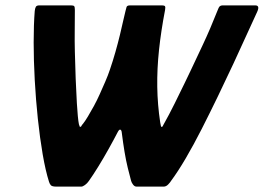

<svg xmlns="http://www.w3.org/2000/svg" viewBox="-20 -693 979 713"><path d="M189 0Q173 0 168.5 -5.5Q164 -11 162 -18Q149 -59 138.5 -120Q128 -181 120.5 -252Q113 -323 109 -396Q105 -469 105 -535.5Q105 -602 109 -652Q110 -662 113 -667.5Q116 -673 126 -673H244Q253 -673 255.5 -670Q258 -667 258 -656Q258 -612 257.5 -576.5Q257 -541 258 -501Q259 -461 261 -402Q262 -385 263 -360Q264 -335 265.5 -309Q267 -283 269 -262Q271 -241 273 -232Q274 -230 275 -226Q276 -222 277 -222H279Q281 -222 282.5 -225.5Q284 -229 288 -233Q296 -243 306.5 -260.5Q317 -278 328.5 -299Q340 -320 350.5 -343.5Q361 -367 371 -390Q381 -413 388 -434Q399 -466 408.5 -499.5Q418 -533 425.5 -564Q433 -595 438 -618Q443 -641 446 -652Q448 -661 450 -667Q452 -673 463 -673H582Q590 -673 592.5 -670Q595 -667 593 -656Q578 -578 570.5 -507.5Q563 -437 564 -370.5Q565 -304 575 -238Q577 -229 577.5 -225.5Q578 -222 579 -222Q580 -222 580 -222Q580 -222 581 -222Q584 -222 586 -228Q608 -267 628.5 -308.5Q649 -350 665.5 -384Q682 -418 689 -433Q706 -469 733.5 -527.5Q761 -586 787 -652Q792 -666 796 -669.5Q800 -673 806 -673H928Q946 -673 935 -649Q919 -615 896.5 -565Q874 -515 846.5 -456Q819 -397 789 -335Q759 -273 729 -214Q699 -155 670 -105.5Q641 -56 615 -21Q613 -17 605 -8.5Q597 0 588 0Q580 0 558.5 0Q537 0 516.5 0Q496 0 487 0Q480 0 474.5 -7Q469 -14 467 -21Q461 -43 454.5 -69.5Q448 -96 442.5 -129Q437 -162 432 -202Q431 -210 427 -211.5Q423 -213 418 -204Q403 -175 383.5 -140Q364 -105 344.5 -73.5Q325 -42 310 -21Q304 -12 295.5 -6Q287 0 282 0Z"/></svg>

Font: Glory ExtraBold
Style: Italic
Weight: 800
Italic angle: -12°
Version: Version 1.011